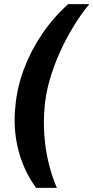

<svg xmlns="http://www.w3.org/2000/svg" viewBox="-20 -756 455 935"><path d="M156 159Q95 76 69 -27Q43 -130 55 -239Q63 -330 96 -418.5Q129 -507 183.5 -588Q238 -669 312 -736H415Q372 -684 335 -622.5Q298 -561 268.5 -494.5Q239 -428 220.5 -361.5Q202 -295 197 -231Q191 -166 196 -96.5Q201 -27 217 38.5Q233 104 257 159Z"/></svg>

Font: Archivo SemiBold ExtraBold
Style: Italic
Weight: 800
Italic angle: -10°
Version: Version 2.001